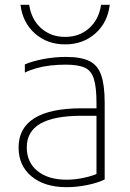

<svg xmlns="http://www.w3.org/2000/svg" viewBox="-20 -766 540 796"><path d="M256 10Q165 10 111 -34.5Q57 -79 57 -155Q57 -235 122.5 -276Q188 -317 318 -317H397V-286H319Q204 -286 147.5 -253.5Q91 -221 91 -155Q91 -93 135.5 -57Q180 -21 256 -21Q292 -21 330.5 -29.5Q369 -38 394 -51L380 -26V-340Q380 -403 369.5 -438Q359 -473 331.5 -485.5Q304 -498 252 -498Q220 -498 189.5 -494.5Q159 -491 132 -483.5Q105 -476 83 -465V-499Q116 -513 161.5 -521.5Q207 -530 254 -530Q316 -530 350.5 -513Q385 -496 399.5 -454.5Q414 -413 414 -340V-22Q386 -8 342 1Q298 10 256 10ZM250 -582Q176 -582 125 -627Q74 -672 65 -746H101Q110 -685 150.5 -649Q191 -613 250 -613Q309 -613 349.5 -649Q390 -685 399 -746H435Q426 -672 375 -627Q324 -582 250 -582Z"/></svg>

Font: M PLUS Code Latin ExtraLight
Style: Regular
Weight: 250
Designer: Coji Morishita
Foundry: UNDERFOREST DESIGN
Version: Version 1.002; ttfautohint (v1.8.3)